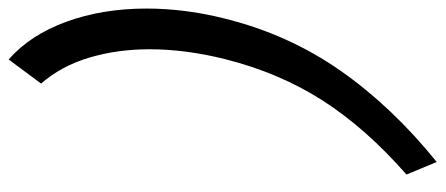

<svg xmlns="http://www.w3.org/2000/svg" viewBox="-310 -514 1021 440"><g transform="rotate(-90 200.0 -294.5)"><path d="M228 -710.4 283.2 -784.7Q339.4 -735.4 369.6 -652.6Q399.9 -569.8 399.9 -468.3Q399.9 -425.8 394.3 -380.9Q388.7 -335.9 377 -289.6Q340.8 -143.6 257.8 -24.7Q174.8 94.2 48.3 196.3L19.5 127Q125 34.7 189 -64.9Q252.9 -164.6 284.2 -289.6Q306.6 -379.4 306.6 -461.9Q306.6 -535.2 287.6 -599.4Q268.6 -663.6 228 -710.4Z"/></g></svg>

Font: Andika
Style: Italic
Weight: 400
Italic angle: -14°
Designer: Victor Gaultney, Annie Olsen, Julie Remington, Don Collingsworth, Eric Hays, Becca Hirsbrunner
Foundry: SIL International
Version: Version 6.101